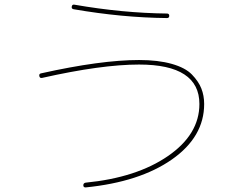

<svg xmlns="http://www.w3.org/2000/svg" viewBox="-20 -778 1040 827"><path d="M161.1 -442.4Q151.4 -440.4 149.4 -450.2Q147.5 -460 156.2 -461.9Q414.1 -519.5 579.1 -519.5Q661.1 -519.5 719.7 -502.9Q778.3 -486.3 806.6 -457Q835 -427.7 847.2 -397Q859.4 -366.2 859.4 -330.1Q859.4 -188.5 720.7 -91.3Q582 5.9 348.6 29.3Q338.9 29.3 338.9 20Q338.9 10.7 348.6 8.8Q568.4 -12.7 703.6 -106Q838.9 -199.2 838.9 -330.1Q838.9 -500 579.1 -500Q417 -500 161.1 -442.4ZM296.9 -738.3Q287.1 -740.2 289.1 -750Q291 -759.8 300.8 -757.8Q508.8 -721.7 699.2 -719.7Q709 -719.7 709 -710Q709 -700.2 699.2 -700.2Q505.9 -702.1 296.9 -738.3Z"/></svg>

Font: Rounded Mgen+ 1mn thin
Style: Regular
Weight: 100
Designer: [Source Han Sans]
Ryoko NISHIZUKA  (kana & ideographs); Paul D. Hunt (Latin, Greek & Cyrillic); Wenlong ZHANG  (bopomofo
Version: Version 1.059.20150602